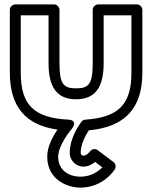

<svg xmlns="http://www.w3.org/2000/svg" viewBox="-20 -558 696 878"><path d="M246 158C246 119.6 279.2 65.8 309.2 30.1C309.2 30.1 340.5 -8.3 291.4 -11C135 -19.4 75 -78 75 -226V-488H202V-269C202 -163.4 237.2 -104 328 -104C418.8 -104 454 -163.4 454 -269V-488H581V-226C581 -79.8 521.6 -21.3 370.3 -10.9C362.8 -10.4 355.8 -6.4 351.6 -0.5C333.6 25 299 79.4 299 140C299 180 331.6 204 361 204C385.6 204 404.2 191.6 415 182.5L448.1 207.3C429 226.3 396.3 250 347 250C302 250 246 226 246 158ZM196 158C196 264 288 300 347 300C452.6 300 503.1 219.5 505.4 215.9C511.2 205.8 509.7 191 499 183L427 129C414.9 119.9 400.5 123.3 392 134C389.4 137.7 375.4 154 361 154C356.4 154 349 150 349 140C349 104 369.3 63.5 385.9 38C548.7 23.2 631 -60.4 631 -226V-513C631 -523.7 621.1 -538 606 -538H429C418.3 -538 404 -528.1 404 -513V-269C404 -172.6 385.2 -154 328 -154C270.8 -154 252 -172.6 252 -269V-513C252 -523.7 242.1 -538 227 -538H50C39.3 -538 25 -528.1 25 -513V-226C25 -71.3 96 14.1 242.9 34.7C220.1 68.1 196 113 196 158Z"/></svg>

Font: Hussar Techniczny
Style: Bold 
Weight: 700
Foundry: Cannot Into Space Fonts
Version: Version 0.77